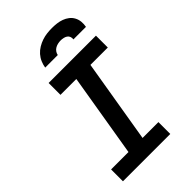

<svg xmlns="http://www.w3.org/2000/svg" viewBox="-278 -1056 1156 1156"><g transform="rotate(-45 300.0 -477.5)"><path d="M52 0V-101H200L289 -634H154V-735H557V-634H409L320 -101H455V0ZM205 -815Q208 -836 217 -857Q226 -878 241 -895Q256 -912 276 -924Q296 -936 317 -943Q338 -950 359 -952.5Q380 -955 402 -955Q423 -955 443.5 -952.5Q464 -950 483 -943Q502 -936 517.5 -924Q533 -912 542.5 -894.5Q552 -877 554 -856.5Q556 -836 552 -815H445Q447 -827 443 -837.5Q439 -848 430 -854Q421 -860 409.5 -862.5Q398 -865 387 -865Q375 -865 363 -862.5Q351 -860 340 -854Q329 -848 321.5 -837.5Q314 -827 312 -815Z"/></g></svg>

Font: Iosevka Curly Extended Oblique
Style: Bold
Weight: 700
Width: 7
Italic angle: -9°
Monospace: yes
Designer: Belleve Invis
Foundry: Belleve Invis
Version: Version 11.1.0; ttfautohint (v1.8.3)